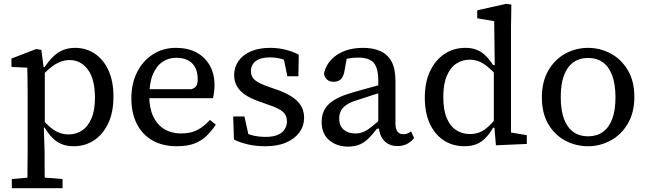

<svg xmlns="http://www.w3.org/2000/svg" viewBox="-20 -755 3394 1007"><path d="M42 232V184L156 174H184L308 184V232ZM123 232Q124 199 124 166.5Q124 134 124.5 101.5Q125 69 125 36V-267Q125 -293 124.5 -315Q124 -337 124 -357.5Q124 -378 123 -400L40 -404V-448L170 -498L197 -493L209 -401L215 -399V-87L210 -84L214 44Q214 74 214 106Q214 138 214.5 169Q215 200 215 232ZM366 12Q331 12 304 1Q277 -10 255 -32Q233 -54 214 -86H176L181 -156Q221 -103 258 -76.5Q295 -50 340 -50Q379 -50 410 -70.5Q441 -91 459.5 -133.5Q478 -176 478 -242Q478 -341 440.5 -390.5Q403 -440 346 -440Q318 -440 292 -429Q266 -418 239 -395Q212 -372 180 -335L176 -403H214Q235 -434 257.5 -456.5Q280 -479 308.5 -491.5Q337 -504 374 -504Q431 -504 476.5 -474Q522 -444 548.5 -387Q575 -330 575 -248Q575 -166 547.5 -108Q520 -50 473 -19Q426 12 366 12Z M908 12Q833 12 779.5 -18.5Q726 -49 697.5 -105.5Q669 -162 669 -239Q669 -317 699 -376.5Q729 -436 782 -470Q835 -504 903 -504Q964 -504 1009 -480.5Q1054 -457 1079.5 -413Q1105 -369 1105 -308Q1105 -289 1102.5 -270.5Q1100 -252 1097 -240H722V-287H984Q1005 -294 1011 -307Q1017 -320 1017 -337Q1017 -376 1003.5 -401.5Q990 -427 964.5 -439.5Q939 -452 903 -452Q865 -452 833 -431Q801 -410 782 -365.5Q763 -321 763 -249Q763 -188 783.5 -144.5Q804 -101 841.5 -78Q879 -55 929 -55Q982 -55 1017.5 -74.5Q1053 -94 1081 -126L1112 -101Q1090 -68 1063 -42Q1036 -16 999 -2Q962 12 908 12Z M1372 12Q1322 12 1281 2.5Q1240 -7 1207 -23L1203 -144H1262L1289 -22H1241V-72Q1265 -56 1299 -46.5Q1333 -37 1373 -37Q1413 -37 1437.5 -48Q1462 -59 1473.5 -77.5Q1485 -96 1485 -118Q1485 -151 1462 -170Q1439 -189 1389 -205L1356 -217Q1309 -232 1276 -251.5Q1243 -271 1225.5 -298Q1208 -325 1208 -362Q1208 -402 1230.5 -434.5Q1253 -467 1295.5 -485.5Q1338 -504 1396 -504Q1440 -504 1479 -494Q1518 -484 1547 -468L1545 -355H1487L1465 -464H1506V-423Q1482 -439 1454.5 -446.5Q1427 -454 1396 -454Q1345 -454 1320.5 -434Q1296 -414 1296 -383Q1296 -352 1317.5 -334.5Q1339 -317 1391 -299L1417 -290Q1470 -273 1505.5 -251Q1541 -229 1558 -201.5Q1575 -174 1575 -137Q1575 -95 1551 -61.5Q1527 -28 1482 -8Q1437 12 1372 12Z M1805 14Q1748 14 1707.5 -19Q1667 -52 1667 -116Q1667 -153 1682.5 -181Q1698 -209 1733.5 -231Q1769 -253 1830 -270Q1859 -279 1887.5 -286.5Q1916 -294 1944.5 -302Q1973 -310 2001 -318V-277Q1965 -266 1929 -254.5Q1893 -243 1857 -231Q1816 -219 1795 -203.5Q1774 -188 1766.5 -170.5Q1759 -153 1759 -133Q1759 -96 1782 -75.5Q1805 -55 1843 -55Q1868 -55 1888 -64Q1908 -73 1931 -91.5Q1954 -110 1985 -137L1992 -80H1957Q1937 -54 1916.5 -32.5Q1896 -11 1869.5 1.5Q1843 14 1805 14ZM2064 11Q2021 11 1994.5 -17Q1968 -45 1966 -100L1964 -102V-331Q1964 -377 1953 -404Q1942 -431 1918.5 -442Q1895 -453 1859 -453Q1834 -453 1811 -449Q1788 -445 1763 -434L1803 -474L1787 -384Q1782 -354 1768 -340Q1754 -326 1731 -326Q1707 -326 1694.5 -338.5Q1682 -351 1679 -368Q1692 -430 1747 -467Q1802 -504 1885 -504Q1937 -504 1975 -487Q2013 -470 2033.5 -432.5Q2054 -395 2054 -331V-109Q2054 -78 2065 -64.5Q2076 -51 2096 -51Q2109 -51 2118.5 -55.5Q2128 -60 2136 -66L2152 -31Q2137 -12 2115.5 -0.5Q2094 11 2064 11Z M2416 12Q2355 12 2308 -18.5Q2261 -49 2234.5 -106Q2208 -163 2208 -243Q2208 -324 2236 -382.5Q2264 -441 2312 -472.5Q2360 -504 2420 -504Q2455 -504 2481 -493.5Q2507 -483 2527.5 -462.5Q2548 -442 2566 -414H2602L2597 -346Q2554 -395 2519.5 -418.5Q2485 -442 2444 -442Q2405 -442 2373.5 -421.5Q2342 -401 2323.5 -357.5Q2305 -314 2305 -246Q2305 -179 2323 -136Q2341 -93 2372.5 -72.5Q2404 -52 2444 -52Q2490 -52 2524 -77Q2558 -102 2596 -153L2600 -85H2566Q2550 -57 2530 -35Q2510 -13 2482.5 -0.5Q2455 12 2416 12ZM2581 7 2572 -100 2570 -101V-393L2575 -400L2572 -644L2483 -659V-701L2635 -735L2662 -731L2660 -604V-60L2743 -46V0Z M3064 12Q3001 12 2945.5 -17Q2890 -46 2856 -103.5Q2822 -161 2822 -244Q2822 -327 2856 -385.5Q2890 -444 2945.5 -474Q3001 -504 3064 -504Q3127 -504 3182.5 -474.5Q3238 -445 3272.5 -387.5Q3307 -330 3307 -247Q3307 -164 3272.5 -106Q3238 -48 3182.5 -18Q3127 12 3064 12ZM3064 -40Q3110 -40 3142 -63Q3174 -86 3191 -131Q3208 -176 3208 -244Q3208 -313 3191 -359Q3174 -405 3142 -428Q3110 -451 3064 -451Q3019 -451 2987 -428Q2955 -405 2938 -359.5Q2921 -314 2921 -246Q2921 -177 2938 -131.5Q2955 -86 2987 -63Q3019 -40 3064 -40Z"/></svg>

Font: Source Serif 4
Style: Regular
Weight: 400
Designer: Frank Grießhammer
Foundry: Adobe Systems Incorporated
Version: Version 4.004;hotconv 1.0.116;makeotfexe 2.5.65601